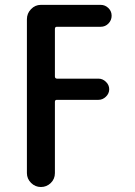

<svg xmlns="http://www.w3.org/2000/svg" viewBox="-20 -750 540 770"><path d="M87.9 -55.7V-672.9Q87.9 -696.3 104.5 -713.4Q121.1 -730.5 143.6 -730.5H383.8Q401.4 -730.5 414.6 -717.8Q427.7 -705.1 427.7 -687Q427.7 -668.9 415 -655.8Q402.3 -642.6 383.8 -642.6H208Q200.2 -642.6 200.2 -633.8V-443.4Q200.2 -435.5 208 -434.6H375Q391.6 -434.6 404.8 -421.9Q418 -409.2 418 -392.1Q418 -375 404.8 -362.3Q391.6 -349.6 375 -349.6H208Q200.2 -349.6 200.2 -341.8V-55.7Q200.2 -32.2 183.6 -16.1Q167 0 144 0Q121.1 0 104.5 -16.6Q87.9 -33.2 87.9 -55.7Z"/></svg>

Font: Rounded Mgen+ 1mn medium
Style: Regular
Weight: 500
Designer: [Source Han Sans]
Ryoko NISHIZUKA  (kana & ideographs); Paul D. Hunt (Latin, Greek & Cyrillic); Wenlong ZHANG  (bopomofo
Version: Version 1.059.20150602